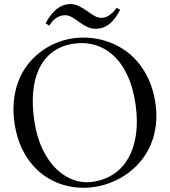

<svg xmlns="http://www.w3.org/2000/svg" viewBox="-20 -907 827 934"><path d="M564.5 -859.4Q541 -813.5 512.9 -790.8Q484.9 -768.1 450.2 -767.1Q425.3 -766.1 404.5 -776.1Q383.8 -786.1 366.7 -798.8Q348.1 -812.5 330.6 -823Q313 -833.5 293.9 -833Q272 -832 252.2 -818.4Q232.4 -804.7 220.2 -782.2L201.7 -793.5Q251 -885.7 319.3 -887.2Q342.3 -887.7 361.8 -878.4Q381.3 -869.1 404.3 -853Q424.3 -838.4 440.9 -829.1Q457.5 -819.8 475.6 -820.3Q494.6 -820.8 513.4 -834Q532.2 -847.2 547.4 -869.1ZM734.9 -412.6Q744.6 -353 738.5 -301Q732.4 -249 714.1 -205.3Q695.8 -161.6 667.2 -126.5Q638.7 -91.3 603.3 -65.2Q567.9 -39.1 527.3 -22.2Q486.8 -5.4 445.3 1.5Q404.3 8.3 362.1 5.6Q319.8 2.9 279.5 -10.3Q239.3 -23.4 202.6 -47.6Q166 -71.8 136 -107.2Q106 -142.6 84.2 -189.9Q62.5 -237.3 52.2 -296.9Q42 -358.9 47.1 -412.4Q52.2 -465.8 69.1 -510.5Q85.9 -555.2 113.3 -590.8Q140.6 -626.5 174.6 -652.6Q208.5 -678.7 247.3 -695.6Q286.1 -712.4 326.2 -719.2Q366.7 -726.1 409.9 -723.4Q453.1 -720.7 495.1 -707.5Q537.1 -694.3 576.2 -669.9Q615.2 -645.5 647 -609.1Q678.7 -572.8 701.7 -523.9Q724.6 -475.1 734.9 -412.6ZM440.4 -23.9Q494.6 -33.7 536.6 -62.7Q578.6 -91.8 605.2 -139.2Q631.8 -186.5 641.4 -251.5Q650.9 -316.4 639.6 -398.4Q627.9 -481 599.6 -541Q571.3 -601.1 530.3 -638.2Q489.3 -675.3 438.5 -689.2Q387.7 -703.1 331.1 -693.4Q272.5 -683.1 231.9 -650.9Q191.4 -618.7 168.7 -569.1Q146 -519.5 140.9 -455.1Q135.7 -390.6 147.5 -315.4Q159.2 -238.8 187.5 -180.2Q215.8 -121.6 255.1 -84Q294.4 -46.4 342 -30.5Q389.6 -14.6 440.4 -23.9Z"/></svg>

Font: Varendra
Style: Regular
Weight: 400
Designer: Jacob Thomas
Foundry: Bangla Type Foundry
Version: Version 1.008